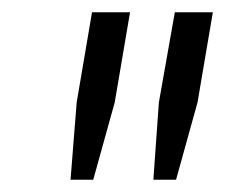

<svg xmlns="http://www.w3.org/2000/svg" viewBox="-20 -706 367 313"><path d="M95 -413 105 -539 130 -686H192L167 -539L132 -413ZM230 -413 239 -539 265 -686H327L302 -539L267 -413Z"/></svg>

Font: Archivo SemiBold ExtraLight
Style: Italic
Weight: 250
Italic angle: -10°
Version: Version 2.001